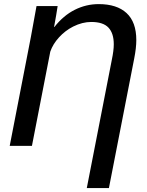

<svg xmlns="http://www.w3.org/2000/svg" viewBox="-20 -718 722 945"><path d="M407.2 207.5 530.3 -423.3Q540 -469.7 540 -500Q540 -554.2 513.9 -582Q487.8 -609.9 429.2 -609.9Q385.3 -609.9 340.3 -587.4Q300.8 -567.4 270.5 -534.2Q240.2 -501 227.5 -463.9L137.2 0H27.8L131.8 -535.2L159.7 -688H263.7Q260.7 -668 256.3 -642.1Q252 -616.2 246.1 -585H247.6Q292 -641.6 347.9 -669.7Q403.8 -697.8 465.8 -697.8Q555.2 -697.8 603 -653.6Q650.9 -609.4 650.9 -520.5Q650.9 -482.4 640.6 -430.2L516.1 207.5Z"/></svg>

Font: Arimo Medium
Style: Italic
Weight: 500
Italic angle: -12°
Designer: Steve Matteson
Foundry: Monotype Imaging Inc.
Version: Version 1.33